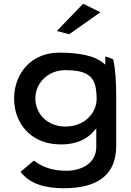

<svg xmlns="http://www.w3.org/2000/svg" viewBox="-20 -775 697 1021"><path d="M282 -610 348 -593 514 -710 422 -755ZM328 -102C229 -102 168 -173 168 -251C168 -333 234 -402 328 -402C428 -402 471 -376 486 -322C491 -305 494 -269 494 -251C494 -172 428 -102 328 -102ZM598 0V-257C598 -341 594 -405 582 -459C571 -465 556 -471 540 -475V-431L524 -444C483 -476 409 -495 295 -495C143 -495 55 -381 55 -251C55 -115 148 -15 281 -8C293 -7 302 -7 314 -7C384 -9 436 -32 472 -70L492 -92V6C492 95 411 133 334 133C260 133 208 115 160 79L89 139C145 210 231 225 318 226C511 226 598 146 598 0Z"/></svg>

Font: Bluebird
Style: LiExt
Weight: 300
Designer: Jasper
Foundry: Cannot Into Space Fonts
Version: Version 0.98